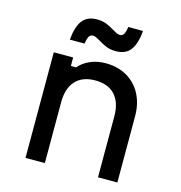

<svg xmlns="http://www.w3.org/2000/svg" viewBox="-120 -947 991 1054"><g transform="rotate(15 375.0 -420.0)"><path d="M120 -600H230V-552H260Q285 -582 325 -599Q365 -616 411 -616Q480 -616 532.5 -586Q585 -556 613.5 -501.5Q642 -447 642 -376V0H532V-346Q532 -425 493 -467.5Q454 -510 381 -510Q308 -510 269 -467.5Q230 -425 230 -346V0H120ZM303 -836Q334 -836 355.5 -827.5Q377 -819 400 -805Q419 -794 427.5 -790Q436 -786 447 -786Q460 -786 467.5 -798.5Q475 -811 479 -840H563Q556 -764 528.5 -729Q501 -694 447 -694Q416 -694 394.5 -702.5Q373 -711 350 -725Q331 -736 322.5 -740Q314 -744 303 -744Q290 -744 282.5 -731.5Q275 -719 271 -690H187Q194 -766 221.5 -801Q249 -836 303 -836Z"/></g></svg>

Font: Martian Mono VF sWd Rg
Style: Regular
Weight: 400
Width: 6
Monospace: yes
Designer: Roman Shamin
Foundry: Evil Martians
Version: Version 1.100